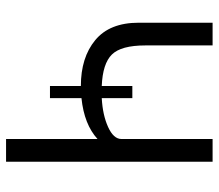

<svg xmlns="http://www.w3.org/2000/svg" viewBox="-64 -658 722 634"><g transform="rotate(90 297.0 -341.0)"><path d="M439 -682H514V0H439V-302Q391 -258 304 -249V-145H264V-247Q170 -247 112.5 -294.5Q55 -342 55 -438V-682H130V-460Q130 -380 160 -349.5Q190 -319 264 -316V-417H304V-316Q360 -319 399.5 -337Q439 -355 439 -381Z"/></g></svg>

Font: Didact Gothic
Style: Regular
Weight: 400
Designer: Daniel Johnson
Foundry: Daniel Johnson
Version: Version 2.101;PS 002.101;hotconv 1.0.88;makeotf.lib2.5.64775